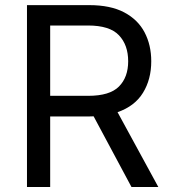

<svg xmlns="http://www.w3.org/2000/svg" viewBox="-20 -748 684 768"><path d="M87.9 0V-727.5H336.9Q421.9 -727.5 476.8 -698.5Q531.7 -669.4 558.3 -618.7Q585 -567.9 585 -502.9Q585 -430.7 552 -377Q519 -323.2 450.2 -299.3L613.3 0H505.9L354.5 -282.7Q346.2 -282.2 337.4 -282.2H180.7V0ZM180.7 -364.7H333Q418.9 -364.7 455.8 -401.9Q492.7 -439 492.7 -502.9Q492.7 -567.9 455.8 -606.9Q418.9 -646 332 -646H180.7Z"/></svg>

Font: Inter-Regular
Style: Regular
Weight: 400
Designer: Rasmus Andersson
Foundry: rsms
Version: Version 4.000;git-a52131595